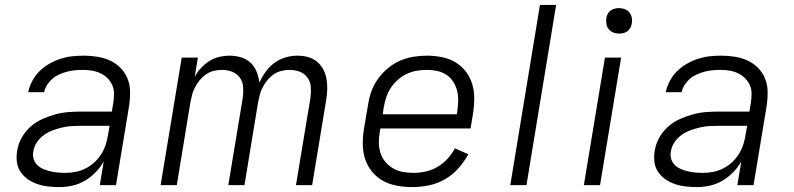

<svg xmlns="http://www.w3.org/2000/svg" viewBox="-20 -755 3240 783"><path d="M223 8Q200 8 177 5.5Q154 3 133.5 -4Q113 -11 95 -23Q77 -35 64.5 -53Q52 -71 49 -93.5Q46 -116 50 -140Q54 -167 68 -192.5Q82 -218 103.5 -237.5Q125 -257 151.5 -269Q178 -281 205.5 -288.5Q233 -296 260 -298Q287 -300 314 -300H436L442 -335Q445 -354 445 -373Q445 -392 437.5 -408.5Q430 -425 417.5 -437Q405 -449 389 -456.5Q373 -464 355 -467Q337 -470 318 -470Q302 -470 286 -468.5Q270 -467 254.5 -463Q239 -459 223 -452Q207 -445 194.5 -434.5Q182 -424 172.5 -409.5Q163 -395 160 -379H95Q100 -403 112 -425.5Q124 -448 142 -465.5Q160 -483 182 -495.5Q204 -508 227.5 -515.5Q251 -523 274.5 -525.5Q298 -528 322 -528Q350 -528 377.5 -523.5Q405 -519 429 -508Q453 -497 471.5 -478Q490 -459 500 -434.5Q510 -410 510.5 -382Q511 -354 507 -326L453 0H387L403 -97Q390 -73 370 -52.5Q350 -32 326 -18Q302 -4 275.5 2Q249 8 223 8ZM247 -50Q267 -50 288 -54Q309 -58 329 -68Q349 -78 365.5 -93.5Q382 -109 393.5 -127.5Q405 -146 411.5 -166.5Q418 -187 421 -208L427 -242H314Q295 -242 275 -241Q255 -240 235.5 -235.5Q216 -231 196.5 -224Q177 -217 160 -205Q143 -193 131 -175.5Q119 -158 116 -138Q113 -122 117 -107.5Q121 -93 131.5 -82.5Q142 -72 156 -66Q170 -60 184.5 -56.5Q199 -53 215 -51.5Q231 -50 247 -50Z M635 0 721 -520H787L774 -442Q784 -461 800 -478Q816 -495 834.5 -506.5Q853 -518 874.5 -523Q896 -528 917 -528Q941 -528 963.5 -521Q986 -514 1002 -499Q1018 -484 1026.5 -462.5Q1035 -441 1038 -418Q1048 -441 1063 -462Q1078 -483 1099 -498.5Q1120 -514 1144.5 -521Q1169 -528 1193 -528Q1215 -528 1235.5 -522.5Q1256 -517 1272 -504Q1288 -491 1298 -472.5Q1308 -454 1311.5 -433Q1315 -412 1314.5 -390Q1314 -368 1310 -346L1253 0H1187L1246 -356Q1249 -378 1247.5 -400Q1246 -422 1234 -438.5Q1222 -455 1202.5 -462.5Q1183 -470 1161 -470Q1145 -470 1128 -466Q1111 -462 1096.5 -452Q1082 -442 1070.5 -428Q1059 -414 1051 -398.5Q1043 -383 1039 -367Q1035 -351 1032 -335L977 0H911L970 -356Q973 -378 971.5 -400Q970 -422 958 -438.5Q946 -455 926.5 -462.5Q907 -470 885 -470Q869 -470 852 -466Q835 -462 820.5 -452Q806 -442 794.5 -428Q783 -414 775 -398.5Q767 -383 763 -367Q759 -351 756 -335L701 0Z M1661 8Q1630 8 1599.5 2.5Q1569 -3 1543 -17Q1517 -31 1498 -54Q1479 -77 1469.5 -105Q1460 -133 1459.5 -164.5Q1459 -196 1464 -228L1481 -328Q1485 -355 1494.5 -382Q1504 -409 1521.5 -433.5Q1539 -458 1562 -477Q1585 -496 1611.5 -507.5Q1638 -519 1666 -523.5Q1694 -528 1721 -528Q1752 -528 1782 -522Q1812 -516 1836.5 -501.5Q1861 -487 1879 -464Q1897 -441 1905.5 -413Q1914 -385 1914 -354Q1914 -323 1909 -292L1899 -231H1531L1529 -218Q1525 -196 1525 -174Q1525 -152 1531.5 -131.5Q1538 -111 1551.5 -95Q1565 -79 1583 -68.5Q1601 -58 1622.5 -54Q1644 -50 1667 -50Q1691 -50 1716 -55.5Q1741 -61 1763.5 -74Q1786 -87 1804.5 -107Q1823 -127 1835 -150L1890 -126Q1873 -95 1849 -68Q1825 -41 1794 -23.5Q1763 -6 1728.5 1Q1694 8 1661 8ZM1843 -289 1845 -302Q1848 -323 1848.5 -344.5Q1849 -366 1844 -385.5Q1839 -405 1828 -422Q1817 -439 1800.5 -450Q1784 -461 1763.5 -465.5Q1743 -470 1722 -470Q1701 -470 1680 -466.5Q1659 -463 1639.5 -454Q1620 -445 1603 -430Q1586 -415 1574 -397Q1562 -379 1555.5 -359Q1549 -339 1545 -318L1541 -289Z M2061 0 2182 -735H2248L2127 0Z M2361 0 2447 -520H2513L2427 0ZM2505 -618Q2492 -618 2481 -622.5Q2470 -627 2462.5 -636Q2455 -645 2453 -657.5Q2451 -670 2453 -683Q2454 -691 2459 -699.5Q2464 -708 2471.5 -713Q2479 -718 2487.5 -720Q2496 -722 2504 -722Q2517 -722 2528.5 -717.5Q2540 -713 2547 -704Q2554 -695 2556.5 -682.5Q2559 -670 2556 -657Q2555 -649 2550 -640.5Q2545 -632 2538 -627Q2531 -622 2522 -620Q2513 -618 2505 -618Z M2823 8Q2800 8 2777 5.5Q2754 3 2733.5 -4Q2713 -11 2695 -23Q2677 -35 2664.5 -53Q2652 -71 2649 -93.5Q2646 -116 2650 -140Q2654 -167 2668 -192.5Q2682 -218 2703.5 -237.5Q2725 -257 2751.5 -269Q2778 -281 2805.5 -288.5Q2833 -296 2860 -298Q2887 -300 2914 -300H3036L3042 -335Q3045 -354 3045 -373Q3045 -392 3037.5 -408.5Q3030 -425 3017.5 -437Q3005 -449 2989 -456.5Q2973 -464 2955 -467Q2937 -470 2918 -470Q2902 -470 2886 -468.5Q2870 -467 2854.5 -463Q2839 -459 2823 -452Q2807 -445 2794.5 -434.5Q2782 -424 2772.5 -409.5Q2763 -395 2760 -379H2695Q2700 -403 2712 -425.5Q2724 -448 2742 -465.5Q2760 -483 2782 -495.5Q2804 -508 2827.5 -515.5Q2851 -523 2874.5 -525.5Q2898 -528 2922 -528Q2950 -528 2977.5 -523.5Q3005 -519 3029 -508Q3053 -497 3071.5 -478Q3090 -459 3100 -434.5Q3110 -410 3110.5 -382Q3111 -354 3107 -326L3053 0H2987L3003 -97Q2990 -73 2970 -52.5Q2950 -32 2926 -18Q2902 -4 2875.5 2Q2849 8 2823 8ZM2847 -50Q2867 -50 2888 -54Q2909 -58 2929 -68Q2949 -78 2965.5 -93.5Q2982 -109 2993.5 -127.5Q3005 -146 3011.5 -166.5Q3018 -187 3021 -208L3027 -242H2914Q2895 -242 2875 -241Q2855 -240 2835.5 -235.5Q2816 -231 2796.5 -224Q2777 -217 2760 -205Q2743 -193 2731 -175.5Q2719 -158 2716 -138Q2713 -122 2717 -107.5Q2721 -93 2731.5 -82.5Q2742 -72 2756 -66Q2770 -60 2784.5 -56.5Q2799 -53 2815 -51.5Q2831 -50 2847 -50Z"/></svg>

Font: Iosevka Aile Light
Style: Italic
Weight: 300
Italic angle: -9°
Designer: Belleve Invis
Foundry: Belleve Invis
Version: Version 31.1.0; ttfautohint (v1.8.4)